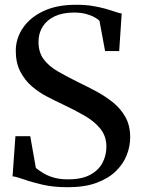

<svg xmlns="http://www.w3.org/2000/svg" viewBox="-20 -772 590 803"><path d="M263.5 11Q203 11 157 0.2Q111 -10.5 79.8 -21.8Q48.5 -33 32.5 -34.5L44.5 -202.5H106.5L130 -69.5Q145.5 -57 164 -46.2Q182.5 -35.5 206.8 -28.8Q231 -22 263 -22Q320 -21.5 355.8 -40.2Q391.5 -59 408.2 -90.2Q425 -121.5 425 -158.5Q425 -202 400.2 -233Q375.5 -264 334 -288Q292.5 -312 242.5 -335.5Q211.5 -350 177.2 -367.8Q143 -385.5 113.2 -411Q83.5 -436.5 64.8 -472.8Q46 -509 46 -560Q46 -610.5 75.2 -654.2Q104.5 -698 160 -724.8Q215.5 -751.5 293.5 -752Q334.5 -752.5 366.5 -747.2Q398.5 -742 422.8 -735Q447 -728 463.5 -722.2Q480 -716.5 489 -715.5L478.5 -558.5H419.5L396 -685Q390 -691.5 376 -699.5Q362 -707.5 340.5 -713.5Q319 -719.5 289.5 -719.5Q242.5 -719.5 209.2 -704Q176 -688.5 158.5 -660.8Q141 -633 141 -597Q141 -553 162.8 -524Q184.5 -495 223 -472.8Q261.5 -450.5 310.5 -426.5Q346 -409.5 383.2 -389.5Q420.5 -369.5 452.8 -343.5Q485 -317.5 504.8 -282Q524.5 -246.5 524.5 -197.5Q524.5 -160.5 510.2 -123.8Q496 -87 465 -56.5Q434 -26 384.2 -7.5Q334.5 11 263.5 11Z"/></svg>

Font: Merriweather 120pt Medium
Style: Regular
Weight: 500
Version: Version 2.100